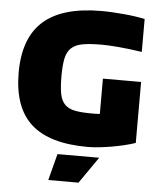

<svg xmlns="http://www.w3.org/2000/svg" viewBox="-63 -808 896 1082"><g transform="rotate(5 385.5 -267.5)"><path d="M290 70H526L422 220H251ZM456 15Q239 15 135.5 -78.5Q32 -172 32 -369Q32 -565 139 -660Q246 -755 467 -755Q498 -755 532 -753Q566 -751 599 -748Q632 -745 661.5 -740.5Q691 -736 713 -731V-545Q640 -556 581.5 -561Q523 -566 485 -566Q418 -566 377 -558.5Q336 -551 313 -529.5Q290 -508 282 -469.5Q274 -431 274 -369Q274 -309 281 -271Q288 -233 308.5 -211.5Q329 -190 365 -182.5Q401 -175 458 -175Q469 -175 481.5 -175Q494 -175 508 -176V-376H724V-31Q694 -21 658.5 -12.5Q623 -4 587 2Q551 8 517 11.5Q483 15 456 15Z"/></g></svg>

Font: Encode Sans Wide
Style: Black
Weight: 900
Designer: Pablo Impallari, Andres Torresi
Foundry: Pablo Impallari, Andres Torresi
Version: Version 1.000; ttfautohint (v1.00) -l 8 -r 50 -G 200 -x 14 -